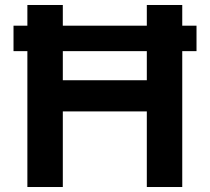

<svg xmlns="http://www.w3.org/2000/svg" viewBox="-20 -750 841 770"><path d="M231.9 0H89.8V-544.9H34.2V-647H89.8V-730H231.9V-647H568.8V-730H710.9V-647H768.1V-544.9H710.9V0H568.8V-303.2H231.9ZM231.9 -428.2H568.8V-544.9H231.9Z"/></svg>

Font: Sora SemiBold
Style: Regular
Weight: 600
Designer: Jonathan Barnbrook, Julián Moncada
Foundry: Barnbrook Fonts
Version: Version 2.000